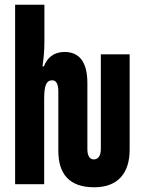

<svg xmlns="http://www.w3.org/2000/svg" viewBox="-20 -780 603 813"><path d="M379 13C482 13 529 -50 529 -146V-550H407V-150C407 -119 395 -105 377 -105C361 -105 350 -119 350 -148V-428C350 -519 315 -560 253 -560C208 -560 179 -535 166 -499H160C165 -536 168 -563 168 -604V-760H44V0H167V-362C167 -417 176 -440 201 -440C216 -440 227 -428 227 -393V-141C227 -45 272 13 379 13Z"/></svg>

Font: Noto Sans Mono SemiCondensed ExtraBold
Style: Regular
Weight: 800
Width: 4
Designer: Monotype Design Team
Foundry: Monotype Imaging Inc.
Version: Version 2.014